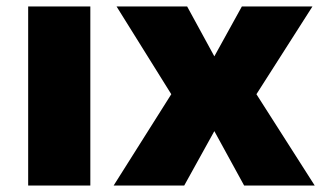

<svg xmlns="http://www.w3.org/2000/svg" viewBox="-20 -573 997 593"><path d="M259 0V-553H67V0Z M509 -282 331 0H549L642 -168L734 0H952L772 -282L945 -553H727L642 -399L558 -553H340Z"/></svg>

Font: Noto Sans UI Black
Style: Regular
Weight: 900
Designer: Monotype Design Team
Foundry: Monotype Imaging Inc.
Version: Version 1.901